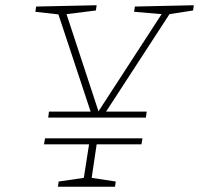

<svg xmlns="http://www.w3.org/2000/svg" viewBox="-20 -713 760 733"><path d="M164 -264 167 -287H326L203 -658L115 -668L118 -688L349 -693L346 -673L234 -659L356 -288L597 -659L492 -668L495 -688L720 -693L717 -673L627 -659L385 -287H540L537 -264ZM201 0 204 -20 300 -34 320 -162H148L152 -185H524L520 -162H349L330 -34L422 -20L419 0Z"/></svg>

Font: Bitter ExtraLight
Style: Italic
Weight: 200
Italic angle: -9°
Designer: Sol Matas, and Bitter project Authors
Foundry: Sol Matas
Version: Version 2.001